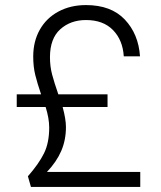

<svg xmlns="http://www.w3.org/2000/svg" viewBox="-20 -736 636 757"><path d="M533 -58V1H102L90 -41Q133 -90 153.5 -131.5Q174 -173 174 -233Q174 -269 160 -314H46V-364H142Q127 -408 119 -440.5Q111 -473 111 -513Q111 -573 137 -619Q163 -665 210.5 -690.5Q258 -716 319 -716Q418 -716 472 -659Q526 -602 532 -514H468Q464 -578 425.5 -617.5Q387 -657 319 -657Q258 -657 217.5 -620.5Q177 -584 177 -510Q177 -474 185.5 -442Q194 -410 210 -364H404V-314H227Q240 -266 240 -235Q240 -184 221.5 -141Q203 -98 165 -58Z"/></svg>

Font: A Bank Premium Light
Style: Regular
Weight: 300
Designer: Ninad Kale (Devanagari), Jonny Pinhorn (Latin), Htun Naung (Myanmar)
Foundry: Indian Type Foundry
Version: 4.004